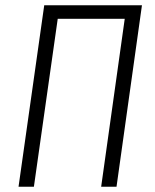

<svg xmlns="http://www.w3.org/2000/svg" viewBox="-20 -705 584 725"><path d="M516 -685 420 0H362L451 -634H198L108 0H50L147 -685Z"/></svg>

Font: Fira Sans Extra Condensed Light
Style: Italic
Weight: 300
Width: 3
Italic angle: -8°
Designer: Carrois Corporate & Edenspiekermann AG
Foundry: Carrois Corporate GbR & Edenspiekermann AG
Version: Version 4.203